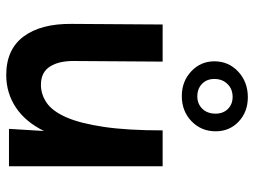

<svg xmlns="http://www.w3.org/2000/svg" viewBox="-122 -704 834 631"><g transform="rotate(90 295.5 -388.0)"><path d="M226 9Q142 9 99.5 -48Q57 -105 58 -206L60 -505H182L180 -217Q179 -165 198 -135Q217 -105 258 -105Q290 -105 317.5 -124Q345 -143 365 -188.5Q385 -234 396.5 -311.5Q408 -389 408 -505H526V0H403L410 -115Q380 -54 332.5 -22.5Q285 9 226 9ZM295 -568Q247 -568 214 -599Q181 -630 181 -675Q181 -722 215 -753.5Q249 -785 299 -785Q347 -785 379 -755Q411 -725 411 -679Q411 -632 378 -600Q345 -568 295 -568ZM296 -619Q321 -619 337 -635.5Q353 -652 353 -679Q353 -704 337.5 -719.5Q322 -735 298 -735Q272 -735 255.5 -718Q239 -701 239 -675Q239 -650 255 -634.5Q271 -619 296 -619Z"/></g></svg>

Font: Livvic SemiBold
Style: Regular
Weight: 600
Designer: Jacques Le Bailly, Baron von Fonthausen
Version: Version 1.001; ttfautohint (v1.8.2)